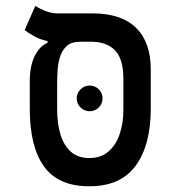

<svg xmlns="http://www.w3.org/2000/svg" viewBox="-20 -632 626 661"><path d="M287.6 9.3Q180.2 9.3 131.3 -59.1Q82.5 -127.4 82.5 -257.3V-350.6Q82.5 -405.3 99.6 -439.5Q116.7 -473.6 143.6 -484.4V-490.7Q118.7 -495.6 99.4 -506.3Q80.1 -517.1 64.9 -528.3L101.6 -611.8Q112.8 -604 134.5 -595Q156.2 -585.9 179.2 -585.9H298.3Q397.5 -585.9 448.2 -536.4Q499 -486.8 499 -393.1V-257.3Q499 -132.8 447.3 -61.8Q395.5 9.3 287.6 9.3ZM287.6 -87.9Q327.6 -87.9 353.5 -110.4Q379.4 -132.8 392.1 -170.7Q404.8 -208.5 404.8 -253.9V-358.9Q404.8 -429.7 375.7 -459Q346.7 -488.3 294.4 -488.3H254.9Q226.6 -488.3 210.7 -474.4Q194.8 -460.4 187.5 -438.7Q180.2 -417 178.5 -393.3Q176.8 -369.6 176.8 -349.6V-253.9Q176.8 -208.5 187.7 -170.7Q198.7 -132.8 223.1 -110.4Q247.6 -87.9 287.6 -87.9ZM288.6 -249Q270.5 -249 257.3 -262Q244.1 -274.9 244.1 -293Q244.1 -311.5 257.3 -324.5Q270.5 -337.4 288.6 -337.4Q307.1 -337.4 320.1 -324.5Q333 -311.5 333 -293Q333 -274.9 320.1 -262Q307.1 -249 288.6 -249Z"/></svg>

Font: Cascadia Mono
Style: Regular
Weight: 400
Monospace: yes
Designer: Aaron Bell
Foundry: Saja Typeworks
Version: Version 2404.023